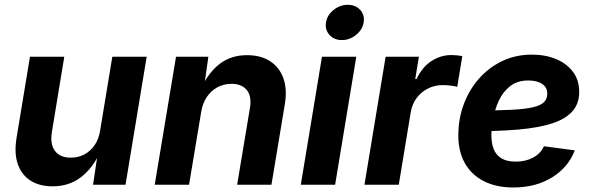

<svg xmlns="http://www.w3.org/2000/svg" viewBox="-20 -788 2530 819"><path d="M204.4 6.8Q148.2 6.8 109.9 -17.7Q71.7 -42.3 55.8 -88.5Q40 -134.6 50.4 -198.7L107.8 -545.9H254.2L201.2 -224.2Q193 -173.6 214.3 -144.5Q235.5 -115.5 282 -115.5Q312.9 -115.5 339 -128.9Q365 -142.3 383 -167.9Q401 -193.5 406.9 -229.8L459.1 -545.9H605.7L515.4 0H376.9L397.3 -136.3H405.8Q373 -67.5 322.9 -30.3Q272.9 6.8 204.4 6.8Z M838.3 -311.3 786.4 0H640L730.8 -545.9H868.8L849.5 -409.6L839.4 -414.4Q871.8 -482 919.6 -517.4Q967.5 -552.7 1033.8 -552.7Q1092.5 -552.7 1132.4 -526.8Q1172.2 -500.8 1189 -453.7Q1205.7 -406.5 1194.8 -342.4L1137.9 0H991.5L1046 -326.5Q1054.6 -377.8 1032.6 -404.1Q1010.6 -430.4 967.3 -430.4Q934.6 -430.4 907.5 -415.7Q880.4 -401.1 862.3 -374.4Q844.2 -347.6 838.3 -311.3Z M1263.1 0 1353.4 -545.9H1499.8L1409.5 0ZM1438.3 -617.1Q1405.2 -617.1 1385.4 -639.2Q1365.5 -661.3 1370.6 -692.3Q1375.6 -723.9 1403 -745.7Q1430.3 -767.5 1463.4 -767.5Q1496.7 -767.5 1516.6 -745.7Q1536.5 -723.8 1531.2 -692.3Q1526.2 -661.3 1498.9 -639.2Q1471.6 -617.1 1438.3 -617.1Z M1534.6 0 1624.9 -545.9H1766.8L1751.3 -450.8H1757.1Q1780.2 -501.3 1819.9 -527.2Q1859.5 -553.2 1905.4 -553.2Q1916.8 -553.2 1929.6 -551.9Q1942.4 -550.6 1952 -548.3L1930.3 -417.5Q1920.2 -420.8 1902 -422.9Q1883.8 -425 1868.2 -425Q1834.7 -425 1805.7 -410.5Q1776.8 -396 1757.5 -370.3Q1738.2 -344.6 1732.3 -310.7L1681 0Z M2169.8 11.7Q2097.1 11.7 2044.4 -14.9Q1991.7 -41.5 1963.3 -91.4Q1935 -141.2 1935 -210.9Q1935 -280 1957.8 -342.1Q1980.6 -404.1 2022.5 -451.9Q2064.5 -499.8 2122 -527.4Q2179.5 -555 2248.9 -555Q2306.6 -555 2352.3 -535.9Q2397.9 -516.8 2424.3 -481.2Q2450.7 -445.7 2450.7 -396Q2450.7 -345.1 2420.9 -312.3Q2391.2 -279.4 2333.1 -261Q2275 -242.6 2190 -235.3Q2105 -228 1994.4 -228L2009.6 -316.6Q2103.1 -316.6 2162.8 -319.7Q2222.5 -322.9 2255.5 -331Q2288.5 -339.1 2301.5 -353.2Q2314.5 -367.2 2314.5 -388.8Q2314.5 -414.7 2292.9 -429.7Q2271.2 -444.7 2233.8 -444.7Q2186 -444.7 2155.2 -419.9Q2124.4 -395.2 2107.3 -357.5Q2090.1 -319.8 2083.1 -279.7Q2076.1 -239.5 2076.1 -208.5Q2076.1 -177.4 2085.7 -152.4Q2095.4 -127.5 2118.3 -113Q2141.2 -98.6 2180.4 -98.6Q2222.4 -98.6 2254.3 -115.9Q2286.3 -133.2 2300.2 -164.1L2431.8 -146.7Q2405 -75.1 2335.4 -31.7Q2265.9 11.7 2169.8 11.7Z"/></svg>

Font: Inter
Style: Italic
Weight: 400
Italic angle: -9.3988°
Designer: Rasmus Andersson
Foundry: rsms
Version: Version 4.001;git-66647c0bb